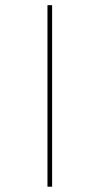

<svg xmlns="http://www.w3.org/2000/svg" viewBox="-20 -674 376 724"><path d="M159 -654.5H176.5V30H159Z"/></svg>

Font: Anek Bangla Thin
Style: Regular
Weight: 250
Designer: Sulekha Rajkumar (Bangla), Yesha Goshar (Latin)
Foundry: Ek Type
Version: Version 1.003